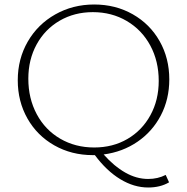

<svg xmlns="http://www.w3.org/2000/svg" viewBox="-20 -684 832 854"><path d="M717 94 732 127Q693 150 639 150Q576 150 515 113Q454 76 402 6H393Q298 6 221.5 -37.5Q145 -81 102 -157Q59 -233 59 -327Q59 -422 103.5 -499Q148 -576 226 -620Q304 -664 399 -664Q494 -664 570.5 -620.5Q647 -577 690 -501Q733 -425 733 -331Q733 -243 695.5 -171Q658 -99 591.5 -53.5Q525 -8 441 3Q487 55 537 83.5Q587 112 639 112Q682 112 717 94ZM399 -28Q482 -28 547 -66Q612 -104 649 -171.5Q686 -239 686 -324Q686 -412 648.5 -481.5Q611 -551 544 -590.5Q477 -630 393 -630Q311 -630 245.5 -592Q180 -554 143 -486.5Q106 -419 106 -334Q106 -246 143.5 -176Q181 -106 248 -67Q315 -28 399 -28Z"/></svg>

Font: Ysabeau Infant Light
Style: Regular
Weight: 300
Designer: Christian Thalmann (Catharsis Fonts)
Version: Version 0.003